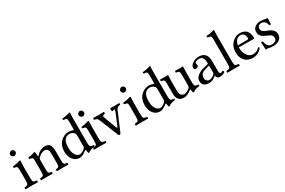

<svg xmlns="http://www.w3.org/2000/svg" viewBox="115 -1881 4544 3057"><g transform="rotate(-30 2387.0 -353.0)"><path d="M90 -599Q90 -617 107 -632Q124 -647 142 -647Q162 -647 176 -630.5Q190 -614 190 -595Q190 -578 174 -562.5Q158 -547 138 -547Q120 -547 105 -563.5Q90 -580 90 -599ZM182 -122Q182 -62 194 -48Q206 -34 254 -31Q258 -25 258 -14Q258 -4 254 2Q186 0 142 0Q98 0 30 2Q26 -4 26 -14Q26 -25 30 -31Q78 -35 90 -48.5Q102 -62 102 -122V-317Q102 -359 90.5 -370.5Q79 -382 38 -386Q32 -402 36 -413Q130 -425 172 -442Q186 -442 186 -435Q182 -371 182 -321Z M474 -358Q544 -439 638 -439Q695 -439 721 -405Q748 -369 748 -271V-122Q748 -63 759.5 -49Q771 -35 815 -31Q819 -27 819 -14Q819 -2 815 2Q755 0 709 0Q667 0 607 2Q603 -2 603 -14Q603 -27 607 -31Q648 -35 658.5 -49Q669 -63 669 -122V-274Q669 -327 657 -351Q639 -385 604 -385Q541 -385 482 -328Q465 -309 465 -286V-122Q465 -63 475.5 -49Q486 -35 526 -31Q530 -27 530 -14Q530 -2 526 2Q466 0 426 0Q376 0 316 2Q312 -2 312 -14Q312 -27 316 -31Q363 -35 374.5 -48.5Q386 -62 386 -122V-317Q386 -359 374.5 -370Q363 -381 321 -385Q315 -402 319 -413Q393 -423 442 -442Q450 -442 454 -434Q460 -422 462 -358Q462 -344 474 -358Z M1169 -134V-324Q1169 -347 1166 -356.5Q1163 -366 1152 -378Q1121 -414 1071 -414Q1011 -414 978 -364Q949 -323 949 -231Q949 -143 982 -95Q1015 -47 1059 -47Q1098 -47 1153 -95Q1169 -109 1169 -134ZM1159 -62Q1083 0 1033 0Q954 0 908.5 -59Q863 -118 863 -213Q863 -320 932 -389Q995 -449 1082 -449Q1097 -449 1115 -444.5Q1133 -440 1146 -436Q1159 -432 1160 -432Q1169 -432 1169 -441V-569Q1169 -626 1159 -638.5Q1149 -651 1112 -651H1105Q1098 -658 1098 -673Q1098 -675 1098.5 -677.5Q1099 -680 1099 -681Q1127 -681 1172.5 -690.5Q1218 -700 1239 -708Q1252 -708 1252 -698Q1248 -658 1248 -593V-140Q1248 -100 1262 -83.5Q1276 -67 1321 -67Q1326 -62 1326 -53Q1326 -45 1321 -40Q1241 -31 1203 0Q1200 2 1194 2Q1188 2 1184 0Q1176 -34 1173 -59Q1173 -64 1168 -64.5Q1163 -65 1159 -62Z M1349 -599Q1349 -617 1366 -632Q1383 -647 1401 -647Q1421 -647 1435 -630.5Q1449 -614 1449 -595Q1449 -578 1433 -562.5Q1417 -547 1397 -547Q1379 -547 1364 -563.5Q1349 -580 1349 -599ZM1441 -122Q1441 -62 1453 -48Q1465 -34 1513 -31Q1517 -25 1517 -14Q1517 -4 1513 2Q1445 0 1401 0Q1357 0 1289 2Q1285 -4 1285 -14Q1285 -25 1289 -31Q1337 -35 1349 -48.5Q1361 -62 1361 -122V-317Q1361 -359 1349.5 -370.5Q1338 -382 1297 -386Q1291 -402 1295 -413Q1389 -425 1431 -442Q1445 -442 1445 -435Q1441 -371 1441 -321Z M1843 -385Q1838 -390 1838 -426Q1838 -438 1843 -443Q1854 -443 1886 -442Q1918 -441 1935 -441Q1949 -441 1972.5 -442Q1996 -443 2005 -443Q2010 -438 2010 -426Q2010 -415 2005 -410Q1985 -410 1971.5 -405.5Q1958 -401 1947.5 -388.5Q1937 -376 1933 -367.5Q1929 -359 1919 -336L1786 -23Q1777 0 1762 0Q1745 0 1737 -21L1609 -337Q1593 -378 1579.5 -391.5Q1566 -405 1529 -410Q1524 -415 1524 -426Q1524 -438 1529 -443Q1544 -443 1574.5 -442Q1605 -441 1622 -441Q1638 -441 1672 -442Q1706 -443 1723 -443Q1728 -438 1728 -426Q1728 -415 1723 -410Q1699 -406 1689.5 -400.5Q1680 -395 1680 -385Q1680 -376 1692 -343L1764 -150Q1776 -118 1783 -118Q1789 -118 1801 -147L1882 -343Q1893 -370 1893 -385Q1893 -393 1888 -393Q1886 -393 1871 -389Q1856 -385 1843 -385Z M2117 -599Q2117 -617 2134 -632Q2151 -647 2169 -647Q2189 -647 2203 -630.5Q2217 -614 2217 -595Q2217 -578 2201 -562.5Q2185 -547 2165 -547Q2147 -547 2132 -563.5Q2117 -580 2117 -599ZM2209 -122Q2209 -62 2221 -48Q2233 -34 2281 -31Q2285 -25 2285 -14Q2285 -4 2281 2Q2213 0 2169 0Q2125 0 2057 2Q2053 -4 2053 -14Q2053 -25 2057 -31Q2105 -35 2117 -48.5Q2129 -62 2129 -122V-317Q2129 -359 2117.5 -370.5Q2106 -382 2065 -386Q2059 -402 2063 -413Q2157 -425 2199 -442Q2213 -442 2213 -435Q2209 -371 2209 -321Z M2646 -134V-324Q2646 -347 2643 -356.5Q2640 -366 2629 -378Q2598 -414 2548 -414Q2488 -414 2455 -364Q2426 -323 2426 -231Q2426 -143 2459 -95Q2492 -47 2536 -47Q2575 -47 2630 -95Q2646 -109 2646 -134ZM2636 -62Q2560 0 2510 0Q2431 0 2385.5 -59Q2340 -118 2340 -213Q2340 -320 2409 -389Q2472 -449 2559 -449Q2574 -449 2592 -444.5Q2610 -440 2623 -436Q2636 -432 2637 -432Q2646 -432 2646 -441V-569Q2646 -626 2636 -638.5Q2626 -651 2589 -651H2582Q2575 -658 2575 -673Q2575 -675 2575.5 -677.5Q2576 -680 2576 -681Q2604 -681 2649.5 -690.5Q2695 -700 2716 -708Q2729 -708 2729 -698Q2725 -658 2725 -593V-140Q2725 -100 2739 -83.5Q2753 -67 2798 -67Q2803 -62 2803 -53Q2803 -45 2798 -40Q2718 -31 2680 0Q2677 2 2671 2Q2665 2 2661 0Q2653 -34 2650 -59Q2650 -64 2645 -64.5Q2640 -65 2636 -62Z M2950 0Q2881 0 2850.5 -38.5Q2820 -77 2820 -136V-328Q2820 -376 2807 -392Q2794 -408 2758 -408Q2754 -414 2754 -424Q2754 -435 2758 -441Q2775 -441 2809.5 -440Q2844 -439 2860 -439Q2884 -439 2896 -441Q2904 -441 2904 -435Q2900 -362 2900 -332V-150Q2900 -91 2924.5 -69Q2949 -47 2980 -47Q3023 -47 3080 -95Q3096 -109 3096 -134V-327Q3096 -376 3083.5 -392Q3071 -408 3034 -408Q3029 -412 3029 -424Q3029 -437 3034 -441Q3051 -441 3085.5 -440Q3120 -439 3136 -439Q3162 -439 3170 -441Q3178 -441 3178 -435Q3174 -362 3174 -332V-140Q3174 -100 3188.5 -83.5Q3203 -67 3248 -67Q3252 -61 3252 -53Q3252 -46 3248 -40Q3168 -31 3130 0Q3126 2 3120 2Q3114 2 3110 0Q3100 -33 3100 -59Q3099 -64 3094 -63.5Q3089 -63 3084 -60Q3012 0 2950 0Z M3544 -244 3464 -223Q3370 -199 3370 -113Q3370 -86 3388.5 -64Q3407 -42 3442 -42Q3476 -42 3530 -86Q3544 -96 3544 -112ZM3380 -375Q3380 -364 3384 -355Q3388 -346 3388 -337Q3388 -326 3374.5 -314.5Q3361 -303 3340 -303Q3306 -303 3306 -339Q3306 -382 3357 -416Q3408 -450 3470 -450Q3622 -450 3622 -281V-134Q3622 -111 3622.5 -100Q3623 -89 3625.5 -75Q3628 -61 3634.5 -55Q3641 -49 3652 -49Q3669 -49 3688 -65Q3703 -56 3706 -38Q3667 -1 3610 -1Q3576 -1 3562.5 -16Q3549 -31 3544 -59H3542L3522 -43Q3468 -1 3412 -1Q3286 -1 3286 -109Q3286 -159 3332 -197Q3378 -235 3452 -254L3538 -275Q3544 -278 3544 -287Q3544 -417 3462 -417Q3429 -417 3404.5 -407Q3380 -397 3380 -375Z M3814 -122V-559Q3814 -614 3804 -626Q3794 -638 3750 -641Q3743 -647 3743 -663Q3743 -669 3744 -671Q3831 -678 3884 -698Q3896 -698 3896 -688Q3892 -648 3892 -583V-122Q3892 -62 3904.5 -47.5Q3917 -33 3964 -31Q3969 -27 3969 -14Q3969 -2 3964 2Q3900 0 3854 0Q3810 0 3742 2Q3737 -2 3737 -14Q3737 -27 3742 -31Q3789 -33 3801.5 -47.5Q3814 -62 3814 -122Z M4102 -292 4283 -295Q4298 -295 4298 -309Q4298 -366 4273.5 -390Q4249 -414 4215 -414Q4202 -414 4189 -410.5Q4176 -407 4157.5 -396Q4139 -385 4124 -358Q4109 -331 4102 -292ZM4215 0Q4120 0 4067.5 -58Q4015 -116 4015 -212Q4015 -318 4078.5 -382.5Q4142 -447 4215 -447Q4384 -447 4384 -273Q4384 -256 4365 -256L4099 -258Q4099 -174 4131 -121Q4175 -49 4240 -49Q4282 -49 4308.5 -61Q4335 -73 4364 -103Q4381 -102 4385 -87Q4318 0 4215 0Z M4446 -148Q4451 -153 4463 -153Q4471 -153 4477 -149Q4482 -126 4485.5 -115Q4489 -104 4497.5 -85Q4506 -66 4516 -57Q4526 -48 4544.5 -40.5Q4563 -33 4587 -33Q4619 -33 4645.5 -51Q4672 -69 4672 -103Q4672 -136 4651.5 -156Q4631 -176 4570 -201Q4510 -226 4485 -255Q4460 -284 4460 -337Q4460 -384 4502 -416.5Q4544 -449 4601 -449Q4624 -449 4648 -445.5Q4672 -442 4698.5 -436.5Q4725 -431 4732 -430Q4732 -414 4729 -378Q4726 -342 4726 -324Q4722 -319 4708 -319Q4698 -319 4694 -323Q4689 -353 4677.5 -373Q4666 -393 4650.5 -401.5Q4635 -410 4623.5 -413Q4612 -416 4601 -416Q4574 -416 4552.5 -398.5Q4531 -381 4531 -352Q4531 -315 4554 -297Q4577 -279 4631 -259Q4748 -216 4748 -126Q4748 -91 4731.5 -65Q4715 -39 4689 -25.5Q4663 -12 4638 -6Q4613 0 4589 0Q4540 0 4498 -11Q4491 -13 4478 -13Q4468 -13 4453 -10Q4453 -30 4449.5 -76.5Q4446 -123 4446 -148Z"/></g></svg>

Font: Fedorovsk Unicode
Style: Medium
Weight: 500
Designer: Aleksandr Andreev and Nikita Simmons
Version: Version 3.2